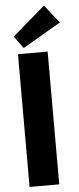

<svg xmlns="http://www.w3.org/2000/svg" viewBox="-60 -920 390 951"><g transform="rotate(-5 135.0 -444.0)"><path d="M78.5 -688 34 -748.5 196.5 -888.5 268 -798.5ZM47.5 -660H195V0H47.5Z"/></g></svg>

Font: League Spartan
Style: Bold
Weight: 700
Foundry: The League of Moveable Type
Version: Version 2.002